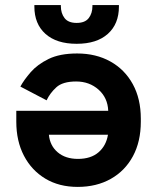

<svg xmlns="http://www.w3.org/2000/svg" viewBox="-20 -720 618 754"><path d="M533 -254V-242Q533 -164 502 -106.5Q471 -49 415 -17.5Q359 14 285 14Q212 14 158 -18.5Q104 -51 74 -108.5Q44 -166 44 -242V-285H405Q403 -336 367 -368Q331 -400 279 -400Q226 -400 201 -377Q176 -354 163 -326L60 -380Q74 -406 100.5 -436.5Q127 -467 171 -488.5Q215 -510 283 -510Q357 -510 413.5 -478.5Q470 -447 501.5 -389.5Q533 -332 533 -254ZM172 -191Q176 -148 206.5 -122Q237 -96 286 -96Q337 -96 367 -122Q397 -148 404 -191ZM115 -694V-700H219V-696Q219 -668 233.5 -649Q248 -630 281 -630Q314 -630 328.5 -649Q343 -668 343 -696V-700H447V-694Q447 -626 403.5 -587Q360 -548 281 -548Q202 -548 158.5 -587Q115 -626 115 -694Z"/></svg>

Font: Space 7353
Style: Regular
Weight: 400
Designer: Christine Claussen + Ruben Lyon  (Space 7353)
Version: Version 1.000;FEAKit 1.0